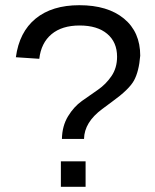

<svg xmlns="http://www.w3.org/2000/svg" viewBox="-20 -718 596 738"><path d="M519 -504Q514 -443 495 -408.5Q476 -374 412 -328L373 -299Q304 -248 303 -184H218Q219 -234 241.5 -271Q264 -308 295 -330Q326 -352 356.5 -373Q387 -394 408.5 -425.5Q430 -457 430 -500Q430 -556 392 -588Q354 -620 286 -620Q218 -620 178 -586.5Q138 -553 131 -492L41 -498Q54 -595 117 -646.5Q180 -698 285 -698Q394 -698 456.5 -646.5Q519 -595 519 -504ZM309 0H214V-98H309Z"/></svg>

Font: Libra Sans
Style: Regular
Weight: 400
Foundry: Context Ltd
Version: Version 1.002